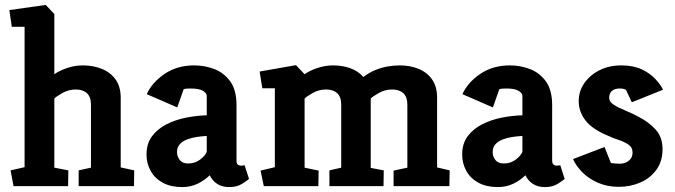

<svg xmlns="http://www.w3.org/2000/svg" viewBox="-20 -757 2746 781"><path d="M35 0 23 -64 80 -77V-648H28L18 -716L166 -737L201 -700V-455Q220 -469 252 -480Q284 -491 317 -491Q359 -491 394 -477Q429 -463 450 -434Q471 -405 471 -359V-76L526 -64L525 0H300V-64L350 -75V-331Q350 -363 333.5 -378Q317 -393 288 -393Q259 -393 233.5 -378.5Q208 -364 201 -356V-75L258 -64L257 0Z M721 4Q675 4 642.5 -13.5Q610 -31 593 -61.5Q576 -92 576 -129Q576 -173 598.5 -203Q621 -233 657.5 -251.5Q694 -270 737 -278.5Q780 -287 821 -288V-367Q821 -378 805.5 -387.5Q790 -397 756 -397Q748 -397 740 -396.5Q732 -396 727 -394L701 -320L577 -374Q598 -421 649 -456Q700 -491 770 -491Q813 -491 852 -476Q891 -461 916.5 -426Q942 -391 942 -330V-105Q942 -92 947.5 -87.5Q953 -83 960 -83Q965 -83 969.5 -84Q974 -85 975 -85L993 -29Q986 -23 965 -9.5Q944 4 913 4Q883 4 863.5 -9Q844 -22 833 -44Q813 -24 784.5 -10Q756 4 721 4ZM745 -92Q773 -92 793.5 -107.5Q814 -123 821 -139V-204Q802 -203 781 -200Q760 -197 741.5 -190Q723 -183 711.5 -170.5Q700 -158 700 -138Q700 -121 711 -106.5Q722 -92 745 -92Z M1053 0 1040 -63 1098 -77V-398H1047L1036 -466L1184 -492L1219 -455Q1238 -469 1270 -480Q1302 -491 1335 -491Q1373 -491 1405 -479.5Q1437 -468 1458 -444Q1482 -462 1506.5 -472Q1531 -482 1556 -486.5Q1581 -491 1607 -491Q1648 -491 1682.5 -477Q1717 -463 1737.5 -434Q1758 -405 1758 -359V-76L1809 -64L1808 0H1581V-63L1637 -75V-331Q1637 -363 1620.5 -378Q1604 -393 1575 -393Q1546 -393 1520.5 -378.5Q1495 -364 1488 -356V-74L1541 -64L1540 0H1320V-64L1368 -75V-331Q1368 -363 1351.5 -378Q1335 -393 1306 -393Q1277 -393 1251.5 -378.5Q1226 -364 1219 -356V-75L1276 -63L1275 0Z M2005 4Q1959 4 1926.5 -13.5Q1894 -31 1877 -61.5Q1860 -92 1860 -129Q1860 -173 1882.5 -203Q1905 -233 1941.5 -251.5Q1978 -270 2021 -278.5Q2064 -287 2105 -288V-367Q2105 -378 2089.5 -387.5Q2074 -397 2040 -397Q2032 -397 2024 -396.5Q2016 -396 2011 -394L1985 -320L1861 -374Q1882 -421 1933 -456Q1984 -491 2054 -491Q2097 -491 2136 -476Q2175 -461 2200.5 -426Q2226 -391 2226 -330V-105Q2226 -92 2231.5 -87.5Q2237 -83 2244 -83Q2249 -83 2253.5 -84Q2258 -85 2259 -85L2277 -29Q2270 -23 2249 -9.5Q2228 4 2197 4Q2167 4 2147.5 -9Q2128 -22 2117 -44Q2097 -24 2068.5 -10Q2040 4 2005 4ZM2029 -92Q2057 -92 2077.5 -107.5Q2098 -123 2105 -139V-204Q2086 -203 2065 -200Q2044 -197 2025.5 -190Q2007 -183 1995.5 -170.5Q1984 -158 1984 -138Q1984 -121 1995 -106.5Q2006 -92 2029 -92Z M2497 3Q2450 3 2411.5 -14Q2373 -31 2347.5 -57.5Q2322 -84 2311 -110L2439 -159L2465 -94Q2471 -93 2481.5 -92Q2492 -91 2503 -91Q2513 -91 2524.5 -95.5Q2536 -100 2544.5 -110Q2553 -120 2553 -137Q2553 -158 2535.5 -169.5Q2518 -181 2496 -188Q2474 -195 2460 -202Q2390 -230 2362 -266.5Q2334 -303 2334 -346Q2334 -386 2357 -419Q2380 -452 2419 -471.5Q2458 -491 2507 -491Q2556 -491 2590 -475Q2624 -459 2645.5 -436Q2667 -413 2677 -392L2550 -341L2526 -392Q2526 -392 2519.5 -394.5Q2513 -397 2502 -397Q2487 -397 2477.5 -392.5Q2468 -388 2463 -379.5Q2458 -371 2458 -359Q2458 -343 2476.5 -331Q2495 -319 2523.5 -307.5Q2552 -296 2581 -280Q2618 -261 2646.5 -230.5Q2675 -200 2675 -150Q2675 -101 2650 -66.5Q2625 -32 2584.5 -14.5Q2544 3 2497 3Z"/></svg>

Font: Kreon Light
Style: Regular
Weight: 300
Designer: Julia Petretta
Foundry: Julia Petretta and Eli Heuer
Version: Version 2.002